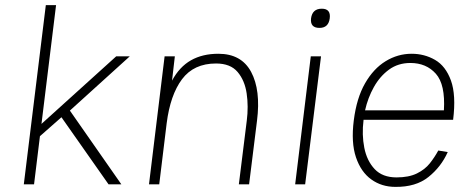

<svg xmlns="http://www.w3.org/2000/svg" viewBox="-20 -720 1842 750"><path d="M159 -700H199L142 -236L434 -500H487L253 -288L454 0H404L220 -262L136 -188L113 0H73Z M562 0 623 -500H663L652 -405Q681 -459 726 -484.5Q771 -510 833 -510Q923 -510 961 -439Q999 -368 984 -249L953 0H913L944 -249Q951 -304 943.5 -355Q936 -406 908 -439Q880 -472 824 -472Q737 -472 691 -410.5Q645 -349 631 -238L602 0Z M1195 -648Q1200 -686 1237 -686Q1273 -686 1268 -648Q1263 -611 1228 -611Q1191 -611 1195 -648ZM1194 -500H1234L1172 0H1133Z M1692 -132 1729 -126Q1703 -68 1653.5 -28.5Q1604 11 1524 10Q1471 10 1430.5 -19Q1390 -48 1370.5 -105.5Q1351 -163 1362 -250Q1373 -337 1406 -394.5Q1439 -452 1486.5 -481Q1534 -510 1588 -510Q1638 -510 1679.5 -486Q1721 -462 1741.5 -405.5Q1762 -349 1750 -252H1400V-250Q1393 -194 1403 -143Q1413 -92 1443.5 -59.5Q1474 -27 1529 -27Q1577 -27 1608.5 -42.5Q1640 -58 1659 -82Q1678 -106 1692 -132ZM1583 -474Q1535 -474 1499.5 -448Q1464 -422 1440.5 -380Q1417 -338 1406 -289H1714Q1720 -390 1682.5 -432Q1645 -474 1583 -474Z"/></svg>

Font: Haskoy ExtraLight
Style: Italic
Weight: 200
Designer: Ertekin Erdin
Foundry: Ertekin Erdin
Version: Version 2.000; ttfautohint (v1.8.4.7-5d5b)